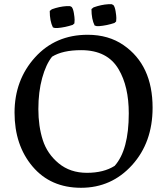

<svg xmlns="http://www.w3.org/2000/svg" viewBox="-20 -879 793 911"><path d="M396 -714Q495 -714 566 -665Q704 -570 704 -368Q704 -203 606.5 -95.5Q509 12 364.5 12Q220 12 134.5 -89Q49 -190 49 -344.5Q49 -499 146 -606.5Q243 -714 396 -714ZM591 -341Q591 -469 543 -550Q490 -641 365 -641Q277 -641 227 -610Q198 -574 180 -508.5Q162 -443 162 -361.5Q162 -280 183 -214.5Q204 -149 258.5 -104Q313 -59 392.5 -59Q472 -59 524 -92Q591 -167 591 -341ZM320 -846Q327 -838 330.5 -817Q334 -796 334 -785Q334 -774 333 -768L325 -761Q289 -749 253 -746H241L231 -749Q216 -779 216 -827L226 -835Q262 -848 296 -850H312ZM518 -855Q525 -847 528.5 -825.5Q532 -804 532 -793.5Q532 -783 531 -777L523 -770Q487 -758 451 -755H439L429 -758Q414 -788 414 -836L424 -844Q460 -857 494 -859H510Z"/></svg>

Font: Asul
Style: Regular
Weight: 400
Version: Version 1.001